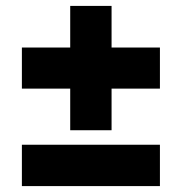

<svg xmlns="http://www.w3.org/2000/svg" viewBox="-20 -630 616 650"><path d="M54.1 -469.1V-330H217.7V-189.1H357.7V-330H521.4V-469.1H357.7V-610H217.7V-469.1ZM54.1 0H521.4V-140H54.1Z"/></svg>

Font: Spartan MB ExtBd
Style: Regular
Weight: 800
Designer: Matt Bailey, Mirko Velimirovic
Foundry: Matt Bailey
Version: Version 1.005